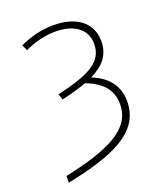

<svg xmlns="http://www.w3.org/2000/svg" viewBox="-142 -638 847 978"><g transform="rotate(-20 281.5 -149.5)"><path d="M62 205V241C315 189 483 121 483 -48C483 -144 421 -197 352 -224C423 -258 464 -306 464 -380C464 -487 378 -540 262 -540C194 -540 133 -523 78 -497L93 -466C141 -489 200 -506 261 -506C347 -506 425 -469 425 -380C425 -283 345 -241 166 -200L177 -168C228 -180 275 -193 313 -207C395 -175 444 -127 444 -47C444 91 303 153 62 205Z"/></g></svg>

Font: Noto Sans Mono SemiCondensed ExtraLight
Style: Regular
Weight: 200
Width: 4
Designer: Monotype Design Team
Foundry: Monotype Imaging Inc.
Version: Version 2.014